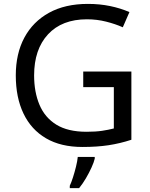

<svg xmlns="http://www.w3.org/2000/svg" viewBox="-20 -837 768 985"><path d="M407 -470H654V-120Q596 -101 537 -92Q478 -83 403 -83Q292 -83 216 -127.5Q140 -172 100.5 -254.5Q61 -337 61 -450Q61 -562 105 -644Q149 -726 231.5 -771.5Q314 -817 431 -817Q491 -817 544.5 -806Q598 -795 644 -775L610 -697Q572 -714 524.5 -726Q477 -738 426 -738Q298 -738 226.5 -661Q155 -584 155 -450Q155 -365 182.5 -299.5Q210 -234 269 -197.5Q328 -161 424 -161Q471 -161 504 -166Q537 -171 564 -178V-390H407ZM466 -23Q462 -5 449.5 22.5Q437 50 420.5 78Q404 106 386 128H338V116Q346 99 354.5 72.5Q363 46 370 17.5Q377 -11 379 -32H466Z"/></svg>

Font: Noto Sans Telugu UI
Style: Regular
Weight: 400
Designer: Jelle Bosma - Monotype Design Team
Foundry: Monotype Imaging Inc.
Version: Version 2.005; ttfautohint (v1.8.4.7-5d5b)